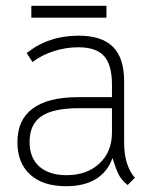

<svg xmlns="http://www.w3.org/2000/svg" viewBox="-20 -633 531 662"><path d="M368 -88Q332 9 208 9Q128 9 84 -31Q40 -71 40 -143Q40 -220 93 -259Q146 -298 249 -298H366V-342Q366 -409 339 -439.5Q312 -470 250 -470Q208 -470 166.5 -457Q125 -444 92 -419L72 -450Q147 -510 251 -510Q331 -510 369.5 -471.5Q408 -433 408 -353V-141Q408 -63 445 -20L420 5Q398 -13 388.5 -32.5Q379 -52 368 -88ZM366 -175V-260H254Q163 -260 122.5 -232Q82 -204 82 -144Q82 -88 116 -58.5Q150 -29 209 -29Q280 -29 323 -69.5Q366 -110 366 -175ZM88 -613H347V-572H88Z"/></svg>

Font: Bellota Text Light
Style: Regular
Weight: 300
Designer: Kemie Guaida
Foundry: Kemie Guaida
Version: Version 4.001